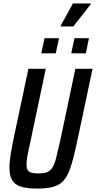

<svg xmlns="http://www.w3.org/2000/svg" viewBox="-20 -1088 558 1116"><path d="M196 8Q136 8 100.5 -3.5Q65 -15 50 -41.5Q35 -68 35 -112Q35 -147 42.5 -193Q50 -239 63 -301L145 -688H246L156 -261Q145 -214 139.5 -182.5Q134 -151 134 -131Q134 -111 141 -99.5Q148 -88 163 -84Q178 -80 204 -80Q234 -80 252.5 -87Q271 -94 283.5 -112.5Q296 -131 305.5 -167Q315 -203 328 -261L418 -688H518L436 -301Q420 -225 406.5 -171.5Q393 -118 377.5 -83Q362 -48 339 -28Q316 -8 281.5 0Q247 8 196 8ZM394 -778 413 -866H497L479 -778ZM220 -778 239 -866H323L304 -778ZM333 -934V-939L404 -1068H507V-1063L406 -934Z"/></svg>

Font: Saira Condensed Medium
Style: Italic
Weight: 500
Width: 3
Italic angle: -12°
Designer: Hector Gatti with collaboration of the Omnibus-Type team
Foundry: Omnibus-Type
Version: Version 1.101